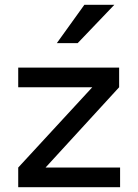

<svg xmlns="http://www.w3.org/2000/svg" viewBox="-20 -781 576 801"><path d="M477 -417 170 -82H481V0H56V-82L365 -417H56V-499H477ZM217 -601 332 -761H457L304 -601Z"/></svg>

Font: Syne Med Modified
Style: Regular
Weight: 500
Designer: Lucas Descroix
Foundry: Bonjour Monde
Version: Version 2.200